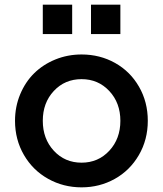

<svg xmlns="http://www.w3.org/2000/svg" viewBox="-20 -785 693 817"><path d="M162.1 -640.1V-765.1H287.1V-640.1ZM367.2 -640.1V-765.1H492.2V-640.1ZM327.1 12.2Q249.5 12.2 184.6 -24.2Q119.6 -60.5 81.8 -125.7Q43.9 -190.9 43.9 -271Q43.9 -331.1 65.9 -383.8Q87.9 -436.5 125.7 -473.6Q163.6 -510.7 215.8 -532Q268.1 -553.2 327.1 -553.2Q405.3 -553.2 469.7 -517.1Q534.2 -481 571.5 -416Q608.9 -351.1 608.9 -271Q608.9 -190.4 570.8 -125Q532.7 -59.6 468.3 -23.7Q403.8 12.2 327.1 12.2ZM327.1 -92.8Q397.9 -92.8 445.1 -143.6Q492.2 -194.3 492.2 -271Q492.2 -347.2 445.1 -397.7Q397.9 -448.2 327.1 -448.2Q255.9 -448.2 209 -397.9Q162.1 -347.7 162.1 -271Q162.1 -194.3 209 -143.6Q255.9 -92.8 327.1 -92.8Z"/></svg>

Font: Plus Jakarta Sans SemiBold
Style: Regular
Weight: 600
Designer: Gumpita Rahayu
Foundry: Tokotype
Version: Version 2.006